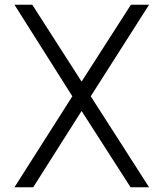

<svg xmlns="http://www.w3.org/2000/svg" viewBox="-20 -790 681 810"><path d="M532.2 -770H608.9L362.8 -383.8Q397.5 -329.1 481.4 -199Q565.4 -68.8 608.9 0H530.8L324.2 -321.8L120.1 0H41L285.2 -383.8L41 -770H116.2L324.2 -445.8Z"/></svg>

Font: Junction Light
Style: Regular
Weight: 300
Designer: Caroline Hadilaksono
Foundry: Caroline Hadilaksono
Version: Version 1.002